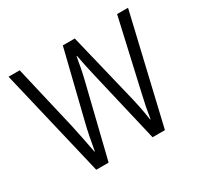

<svg xmlns="http://www.w3.org/2000/svg" viewBox="-119 -770 851 821"><g transform="rotate(-30 306.0 -359.0)"><path d="M332 -447 415 -93H476L601 -625H547L469 -281C458 -234 452 -203 446 -164H444C437 -212 427 -259 417 -299L338 -625H279L199 -301C186 -251 177 -199 171 -164H169C161 -206 152 -252 141 -303L66 -625H11L137 -93H198L285 -447C294 -483 301 -522 307 -556H309C315 -523 323 -485 332 -447Z"/></g></svg>

Font: Noto Sans Kannada UI Condensed Light
Style: Regular
Weight: 300
Width: 3
Designer: Jelle Bosma - Monotype Design Team
Foundry: Monotype Imaging Inc.
Version: Version 2.005